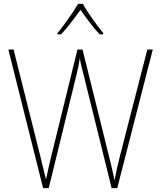

<svg xmlns="http://www.w3.org/2000/svg" viewBox="-20 -969 828 989"><path d="M767 -714 584 0H555L413 -574Q406 -602 401 -621Q396 -640 391 -670Q387 -641 383.5 -625Q380 -609 375 -588L231 0H202L23 -714H50L188 -163Q198 -123 204.5 -95Q211 -67 217 -44Q223 -74 230 -104.5Q237 -135 244 -164L379 -714H405L542 -162Q552 -124 557.5 -98.5Q563 -73 570 -40Q576 -72 582 -99Q588 -126 597 -162L739 -714ZM407 -949Q419 -927 438.5 -898Q458 -869 478 -842Q498 -815 512 -798V-792H493Q468 -819 441.5 -854Q415 -889 395 -918Q374 -890 347 -854.5Q320 -819 295 -792H276V-798Q292 -817 312 -844.5Q332 -872 351 -900Q370 -928 382 -949Z"/></svg>

Font: Noto Sans Thai SemCond Thin
Style: Regular
Weight: 100
Width: 4
Designer: Monotype Design Team
Foundry: Monotype Imaging Inc.
Version: Version 2.002; ttfautohint (v1.8.4.7-5d5b)